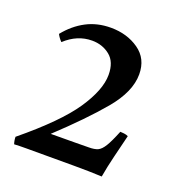

<svg xmlns="http://www.w3.org/2000/svg" viewBox="-92 -866 570 611"><g transform="rotate(20 193.0 -560.5)"><path d="M317 -333Q274 -335 223 -335Q172 -335 130 -335Q90 -335 62.5 -335Q35 -335 20 -334Q16 -346 16 -358Q134 -455 180.5 -524Q227 -593 227 -644Q227 -688 201.5 -708.5Q176 -729 141 -729Q91 -729 50 -691Q45 -696 41 -701.5Q37 -707 34 -713Q63 -749 100 -768.5Q137 -788 183 -788Q238 -788 278 -760Q318 -732 318 -679Q318 -620 263 -554.5Q208 -489 118 -405Q165 -405 202.5 -405.5Q240 -406 247 -406Q266 -406 277 -411Q288 -416 298.5 -433Q309 -450 324 -487Q329 -487 337 -486Q345 -485 351 -482Q342 -445 332.5 -406.5Q323 -368 317 -333Z"/></g></svg>

Font: Tiro Devanagari Marathi
Style: Regular
Weight: 400
Designer: Devanagari: John Hudson & Fiona Ross. Latin: John Hudson.
Foundry: Tiro Typeworks Ltd.
Version: Version 1.52